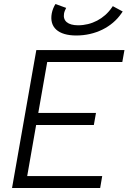

<svg xmlns="http://www.w3.org/2000/svg" viewBox="-20 -945 645 965"><path d="M40.5 0H483.4L493.7 -60.1H116.7L161.6 -316.9H451.7L462.4 -377.4H172.4L217.3 -633.3H594.7L605.5 -693.4H162.6L151.9 -633.3ZM363.3 -766.6C458 -766.6 542.5 -808.1 590.3 -877.9L596.7 -887.2L546.9 -914.1L541.5 -906.2C503.4 -851.1 440.9 -817.9 372.6 -817.9C321.3 -817.9 295.4 -839.8 301.8 -877C303.2 -885.3 307.6 -896 312.5 -905.3L258.8 -924.8C250 -911.1 243.2 -894 240.2 -877.9C227.1 -807.6 272.9 -766.6 363.3 -766.6Z"/></svg>

Font: Cascadia Mono NF Light
Style: Italic
Weight: 300
Italic angle: -10°
Monospace: yes
Designer: Aaron Bell
Foundry: Saja Typeworks
Version: Version 2404.023